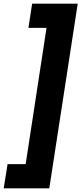

<svg xmlns="http://www.w3.org/2000/svg" viewBox="-53 -800 441 1040"><path d="M86 89H-12L-33 220H214L368 -780H121L101 -649H199Z"/></svg>

Font: Jost
Style: Bold Italic
Weight: 700
Italic angle: -5°
Version: Version 3.710